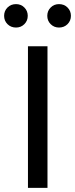

<svg xmlns="http://www.w3.org/2000/svg" viewBox="-36 -914 365 934"><path d="M195 0H100V-689H195ZM99 -837Q99 -813 82.5 -796.5Q66 -780 42 -780Q17 -780 0.5 -796.5Q-16 -813 -16 -837Q-16 -861 0.5 -877.5Q17 -894 42 -894Q66 -894 82.5 -877.5Q99 -861 99 -837ZM309 -837Q309 -813 292.5 -796.5Q276 -780 251 -780Q227 -780 210.5 -796.5Q194 -813 194 -837Q194 -861 210.5 -877.5Q227 -894 251 -894Q276 -894 292.5 -877.5Q309 -861 309 -837Z"/></svg>

Font: FiraGO
Style: Regular
Weight: 400
Designer: bBox Type
Foundry: bBox Type GmbH
Version: Version 1.001;April 20, 2020;FontCreator 12.0.0.2555 64-bit